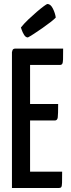

<svg xmlns="http://www.w3.org/2000/svg" viewBox="-20 -944 354 964"><path d="M40 0V-682Q40 -682 42.5 -691Q45 -700 57 -700H297Q297 -663 296.5 -646Q296 -629 292.5 -623.5Q289 -618 281 -618H131V-82H292Q292 -44 291.5 -26.5Q291 -9 287.5 -4.5Q284 0 275 0ZM50 -339V-422H272Q272 -370 270 -354.5Q268 -339 255 -339ZM120 -756Q109 -756 101 -769Q93 -782 89 -794Q85 -806 85 -806Q101 -826 122 -846Q143 -866 164 -884Q185 -902 200 -913Q215 -924 218 -924Q234 -924 245.5 -901Q257 -878 260 -856Q253 -848 234.5 -833.5Q216 -819 193 -803Q170 -787 150 -774Q130 -761 120 -756Z"/></svg>

Font: Yanone Kaffeesatz ExtraLight Medium
Style: Regular
Weight: 500
Version: Version 2.003